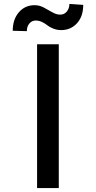

<svg xmlns="http://www.w3.org/2000/svg" viewBox="-20 -951 485 971"><path d="M115.7 -793.5 44.4 -795.4Q44.4 -853.5 75.7 -889.2Q106.9 -924.8 154.8 -924.8Q179.2 -924.8 201.7 -912.8Q224.1 -900.9 244.6 -888.9Q265.1 -877 284.7 -877Q304.7 -877 317.6 -892.3Q330.6 -907.7 331.1 -931.2L400.9 -926.3Q400.9 -868.2 369.6 -833.7Q338.4 -799.3 290.5 -798.8Q268.1 -798.8 249.3 -806.4Q230.5 -814 219.5 -823Q208.5 -832 192.9 -839.6Q177.2 -847.2 160.6 -847.2Q141.1 -847.2 128.4 -832Q115.7 -816.9 115.7 -793.5ZM277.3 -727.1V0H167.5V-727.1Z"/></svg>

Font: Interop Med
Style: Regular
Weight: 500
Designer: Rasmus Andersson, Google, Jang Haemin
Foundry: jhaemin
Version: Version 1.007